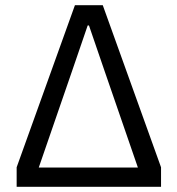

<svg xmlns="http://www.w3.org/2000/svg" viewBox="-20 -718 682 738"><path d="M44 0V-75L268 -698H375L599 -75V0ZM510 -74 382 -445 322 -620H317L257 -445L129 -74Z"/></svg>

Font: IBM Plex Sans
Style: Regular
Weight: 400
Designer: Mike Abbink, Paul van der Laan, Pieter van Rosmalen
Foundry: Bold Monday
Version: Version 3.201